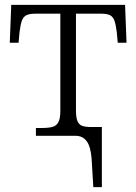

<svg xmlns="http://www.w3.org/2000/svg" viewBox="-20 -556 558 786"><path d="M355 93Q351 43 334.5 21.5Q318 0 290 0H127V-32H148Q179 -32 195 -36.5Q211 -41 219 -56Q227 -71 227 -102V-500H126Q101 -500 88.5 -494Q76 -488 70 -472.5Q64 -457 60 -425L56 -381H20L26 -536H492L498 -381H462L458 -425Q454 -457 448 -472.5Q442 -488 430 -494Q418 -500 393 -500H291V-104Q291 -75 297 -60.5Q303 -46 316 -41Q329 -36 354 -36H397V210H362Z"/></svg>

Font: Noto Serif Light
Style: Regular
Weight: 300
Designer: Monotype Design Team
Foundry: Monotype Imaging Inc.
Version: Version 1.001